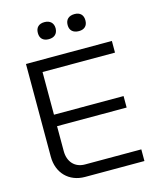

<svg xmlns="http://www.w3.org/2000/svg" viewBox="-126 -948 839 1034"><g transform="rotate(-15 293.5 -431.0)"><path d="M68 -670V-153C68 -62 129 0 218 0H549V-65H235C179 -65 143 -104 143 -164V-303H531V-367H143V-605H547V-670ZM173 -813C173 -785 190 -767 222 -767C254 -767 271 -785 272 -813V-815C272 -844 253 -862 222 -862C190 -862 173 -844 173 -815ZM339 -813C339 -785 357 -767 390 -767C421 -767 438 -785 438 -813V-815C438 -844 421 -862 390 -862C357 -862 339 -844 339 -815Z"/></g></svg>

Font: LT Wave Text Light
Style: Regular
Weight: 300
Designer: Daniel Lyons
Version: Version 2.5 (Glyphs App)